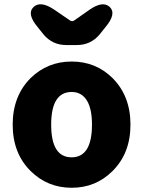

<svg xmlns="http://www.w3.org/2000/svg" viewBox="-20 -874 677 908"><path d="M125 -65Q40 -149 40 -284.5Q40 -420 125 -505Q205 -583 319 -583Q433 -583 512 -505Q597 -420 597 -284.5Q597 -149 512 -65Q433 14 319 14Q205 14 125 -65ZM415 -285Q415 -358 392 -397Q367 -439 319 -439Q222 -439 222 -284.5Q222 -130 318.5 -130Q415 -130 415 -285ZM293 -661Q228 -661 186 -711L158 -746Q105 -809 139 -841Q172 -872 237 -828L310 -778Q321 -770 332 -778L402 -827Q466 -872 499 -841Q532 -809 479 -746L451 -711Q409 -661 344 -661Z"/></svg>

Font: Resource Han Rounded TW Heavy
Style: Regular
Weight: 900
Designer: Cyano Hao (round all glyphs); Ryoko NISHIZUKA 西塚涼子 (kana, bopomofo & ideographs); Paul D. Hunt (Latin, Greek & Cyrillic)
Foundry: Cyano Hao
Version: 0.990